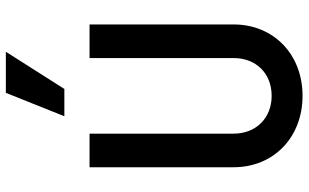

<svg xmlns="http://www.w3.org/2000/svg" viewBox="-214 -804 1029 640"><g transform="rotate(-90 300.0 -484.5)"><path d="M538 -700H426V-220C426 -145 375 -93 300 -93C226 -93 174 -145 174 -220V-700H62V-220C62 -86 162 10 300 10C438 10 538 -86 538 -220ZM447 -979H310L232 -784H323Z"/></g></svg>

Font: CommitMono
Style: 600Regular
Weight: 600
Monospace: yes
Designer: Eigil Nikolajsen
Foundry: Eigil Nikolajsen
Version: Version 1.143